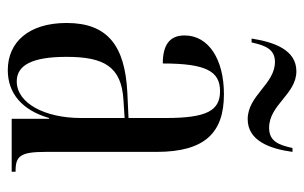

<svg xmlns="http://www.w3.org/2000/svg" viewBox="-164 -607 781 493"><g transform="rotate(90 226.5 -360.5)"><path d="M286 -606C341 -606 362 -662 370 -721H360C352 -684 342 -661 308 -661C249 -661 222 -731 163 -731C108 -731 88 -674 79 -616H89C97 -654 108 -676 139 -676C196 -676 225 -606 286 -606ZM160 10C220 10 263 -27 283 -96H285V0H421V-10H419C381 -10 370 -22 370 -87V-372C370 -498 319 -545 222 -545C133 -545 71 -506 71 -444C71 -405 96 -388 143 -388C143 -499 163 -535 214 -535C264 -535 283 -501 283 -396V-300L218 -297C97 -291 39 -246 39 -141C39 -43 89 10 160 10ZM189 -13C147 -13 126 -53 126 -141C126 -237 151 -282 237 -287L283 -290V-178C283 -85 245 -13 189 -13Z"/></g></svg>

Font: Noto Serif Display ExtraCondensed
Style: Regular
Weight: 400
Width: 2
Designer: Monotype Design Team
Foundry: Monotype Imaging Inc.
Version: Version 2.009